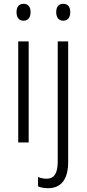

<svg xmlns="http://www.w3.org/2000/svg" viewBox="-20 -750 458 1011"><path d="M104 -730C79 -730 67 -713 67 -686C67 -658 80 -641 104 -641C128 -641 141 -658 141 -686C141 -713 129 -730 104 -730ZM276 -686C276 -658 289 -641 313 -641C337 -641 350 -658 350 -686C350 -713 338 -730 313 -730C288 -730 276 -713 276 -686ZM131 -532H76V0H131ZM233 241C300 241 339 197 339 102V-532H284V100C284 163 265 191 226 191C210 191 195 188 180 182V231C193 237 211 241 233 241Z"/></svg>

Font: Noto Sans Display SemiCondensed Light
Style: Regular
Weight: 300
Width: 4
Designer: Monotype Design Team
Foundry: Monotype Imaging Inc.
Version: Version 1.900